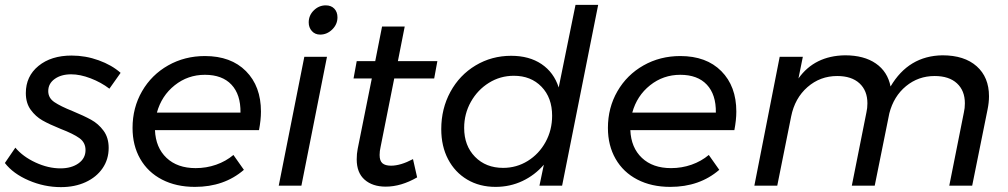

<svg xmlns="http://www.w3.org/2000/svg" viewBox="-31 -762 4138 788"><path d="M-11 -93 32 -156Q63 -119 115 -95Q167 -71 217 -71Q262 -71 291 -91.5Q320 -112 320 -146Q320 -177 295 -195Q270 -213 218 -233Q171 -252 143 -268Q115 -284 95 -311.5Q75 -339 75 -380Q75 -449 127 -491.5Q179 -534 263 -534Q320 -534 374 -514.5Q428 -495 464 -463L418 -398Q384 -424 341 -440.5Q298 -457 261 -457Q220 -457 193.5 -438Q167 -419 167 -388Q167 -360 192 -343Q217 -326 267 -306Q313 -287 343 -270.5Q373 -254 394 -225.5Q415 -197 415 -155Q415 -108 390 -71.5Q365 -35 320.5 -14.5Q276 6 219 6Q151 6 87 -21.5Q23 -49 -11 -93Z M1040 -304Q1040 -270 1032 -228H605Q608 -156 652.5 -114Q697 -72 772 -72Q816 -72 856 -86Q896 -100 927 -126L970 -65Q889 5 769 5Q692 5 634 -25Q576 -55 544.5 -110Q513 -165 513 -237Q513 -320 552 -387.5Q591 -455 659 -493.5Q727 -532 810 -532Q917 -532 978.5 -470Q1040 -408 1040 -304ZM810 -455Q740 -455 686 -412Q632 -369 613 -300H956Q957 -374 919 -414.5Q881 -455 810 -455Z M1354 -691Q1354 -662 1332.5 -641Q1311 -620 1283 -620Q1262 -620 1249 -634.5Q1236 -649 1236 -670Q1236 -699 1257 -719.5Q1278 -740 1306 -740Q1328 -740 1341 -726.5Q1354 -713 1354 -691ZM1311 -529 1206 0H1113L1218 -529Z M1531 -159Q1527 -142 1527 -126Q1527 -102 1538.5 -92Q1550 -82 1574 -82Q1613 -82 1664 -109L1681 -34Q1615 4 1552 4Q1498 4 1465.5 -24.5Q1433 -53 1433 -108Q1433 -131 1437 -151L1495 -440H1420L1433 -511H1509L1537 -653H1630L1602 -511H1764L1751 -440H1587Z M1780 -232Q1780 -316 1817.5 -385Q1855 -454 1921 -493.5Q1987 -533 2067 -533Q2141 -533 2191.5 -499Q2242 -465 2262 -403L2331 -742H2424L2276 0H2183L2201 -86Q2164 -43 2113 -19Q2062 5 2003 5Q1937 5 1886.5 -25Q1836 -55 1808 -108.5Q1780 -162 1780 -232ZM2235 -287Q2235 -361 2191.5 -406Q2148 -451 2078 -451Q2022 -451 1975.5 -422Q1929 -393 1901.5 -344Q1874 -295 1874 -237Q1874 -164 1918.5 -118.5Q1963 -73 2034 -73Q2089 -73 2135 -101.5Q2181 -130 2208 -179Q2235 -228 2235 -287Z M2991 -304Q2991 -270 2983 -228H2556Q2559 -156 2603.5 -114Q2648 -72 2723 -72Q2767 -72 2807 -86Q2847 -100 2878 -126L2921 -65Q2840 5 2720 5Q2643 5 2585 -25Q2527 -55 2495.5 -110Q2464 -165 2464 -237Q2464 -320 2503 -387.5Q2542 -455 2610 -493.5Q2678 -532 2761 -532Q2868 -532 2929.5 -470Q2991 -408 2991 -304ZM2761 -455Q2691 -455 2637 -412Q2583 -369 2564 -300H2907Q2908 -374 2870 -414.5Q2832 -455 2761 -455Z M4028 -367Q4028 -341 4022 -312L3959 0H3865L3925 -301Q3929 -318 3929 -338Q3929 -390 3896.5 -420Q3864 -450 3805 -450Q3738 -450 3687.5 -408.5Q3637 -367 3619 -297L3559 0H3465L3525 -301Q3529 -318 3529 -338Q3529 -390 3496.5 -420Q3464 -450 3405 -450Q3335 -450 3283 -404.5Q3231 -359 3216 -284L3159 0H3065L3169 -529H3264L3246 -440Q3312 -533 3437 -535Q3515 -535 3563.5 -501.5Q3612 -468 3624 -407Q3698 -533 3837 -535Q3927 -535 3977.5 -490Q4028 -445 4028 -367Z"/></svg>

Font: TypoPRO Montserrat
Style: Italic
Weight: 400
Italic angle: -11.3°
Designer: Julieta Ulanovsky
Foundry: Julieta Ulanovsky
Version: Version 6.001